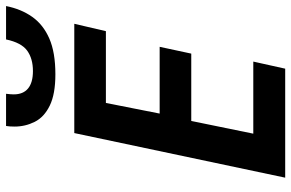

<svg xmlns="http://www.w3.org/2000/svg" viewBox="-188 -798 985 650"><g transform="rotate(-90 305.0 -472.5)"><path d="M379 -778Q312 -778 273 -797Q234 -816 218 -848Q202 -880 202 -916Q202 -924 202.5 -932Q203 -940 204 -945H313Q312 -936 311.5 -930.5Q311 -925 311 -919Q311 -887 331 -870.5Q351 -854 390 -854Q432 -854 459 -873.5Q486 -893 497 -945H610Q600 -894 573.5 -856.5Q547 -819 500 -798.5Q453 -778 379 -778ZM29 0 180 -714H550L525 -607H282L246 -425H472L449 -318H221L178 -108H422L398 0Z"/></g></svg>

Font: Noto Sans Display SemiBold
Style: Italic
Weight: 600
Italic angle: -12°
Designer: Monotype Design Team
Foundry: Monotype Imaging Inc.
Version: Version 2.003